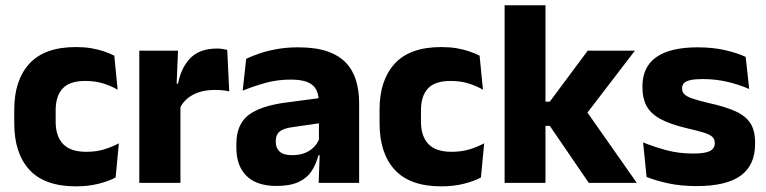

<svg xmlns="http://www.w3.org/2000/svg" viewBox="-20 -680 2850 714"><path d="M263 13Q146 13 89.5 -48.5Q33 -110 33 -221.5V-272.5Q33 -382 89.5 -443.5Q146 -505 262.5 -505Q292.5 -505 318.5 -500.8Q344.5 -496.5 366.5 -489Q388.5 -481.5 405 -473L417.5 -346.5Q393 -360.5 363.5 -369.8Q334 -379 297 -379Q239 -379 213 -351Q187 -323 187 -270V-227.5Q187 -173.5 214.5 -144.5Q242 -115.5 300.5 -115.5Q337 -115.5 366.2 -124.2Q395.5 -133 422 -147L410 -20Q384 -6 346 3.5Q308 13 263 13Z M648 -276 606 -369H642Q654 -430 688.8 -464.8Q723.5 -499.5 787 -499.5Q798 -499.5 807.2 -498Q816.5 -496.5 825 -494.5L832.5 -340Q822 -343 808 -344.2Q794 -345.5 779.5 -345.5Q730.5 -345.5 697 -327.2Q663.5 -309 648 -276ZM651 0H498V-491.5H642L635.5 -334.5L651 -332.5Z M1315.5 0H1165L1169.5 -123L1166 -130.5V-284L1165 -304Q1165 -345 1141 -364.5Q1117 -384 1060.5 -384Q1011 -384 966.5 -371.5Q922 -359 882.5 -343L895.5 -461.5Q919 -472.5 948.2 -482.2Q977.5 -492 1013 -498Q1048.5 -504 1089 -504Q1153.5 -504 1197 -489Q1240.5 -474 1266.5 -446.5Q1292.5 -419 1304 -380.8Q1315.5 -342.5 1315.5 -296.5ZM1008.5 11.5Q935 11.5 897 -25.5Q859 -62.5 859 -131V-144.5Q859 -217 903.8 -251.8Q948.5 -286.5 1046 -299L1178 -316.5L1187 -224.5L1070 -207.5Q1034.5 -203 1020 -191Q1005.5 -179 1005.5 -155.5V-152Q1005.5 -129.5 1020 -116.2Q1034.5 -103 1066.5 -103Q1094.5 -103 1114.8 -111.5Q1135 -120 1148 -133.8Q1161 -147.5 1167.5 -164.5L1189 -102.5H1164Q1156 -70.5 1139.2 -44.5Q1122.5 -18.5 1091 -3.5Q1059.5 11.5 1008.5 11.5Z M1621.5 13Q1504.5 13 1448 -48.5Q1391.5 -110 1391.5 -221.5V-272.5Q1391.5 -382 1448 -443.5Q1504.5 -505 1621 -505Q1651 -505 1677 -500.8Q1703 -496.5 1725 -489Q1747 -481.5 1763.5 -473L1776 -346.5Q1751.5 -360.5 1722 -369.8Q1692.5 -379 1655.5 -379Q1597.5 -379 1571.5 -351Q1545.5 -323 1545.5 -270V-227.5Q1545.5 -173.5 1573 -144.5Q1600.5 -115.5 1659 -115.5Q1695.5 -115.5 1724.8 -124.2Q1754 -133 1780.5 -147L1768.5 -20Q1742.5 -6 1704.5 3.5Q1666.5 13 1621.5 13Z M2348 0H2169.5L2024.5 -212H1984.5V-302H2024.5L2165.5 -491.5H2341L2154 -247.5V-276.5ZM2008.5 0H1856.5V-660.5H2008.5Z M2570.5 12Q2512 12 2465 1.8Q2418 -8.5 2384.5 -22L2371.5 -150.5Q2410 -134.5 2456.8 -121.8Q2503.5 -109 2558 -109Q2601.5 -109 2619.8 -118.2Q2638 -127.5 2638 -147V-149Q2638 -162.5 2628.8 -171.2Q2619.5 -180 2596.8 -187Q2574 -194 2533 -203.5Q2471.5 -218 2435.5 -237.8Q2399.5 -257.5 2384.2 -286.2Q2369 -315 2369 -354.5V-358.5Q2369 -431.5 2421 -467.8Q2473 -504 2574 -504Q2631 -504 2676.5 -493.5Q2722 -483 2753 -468.5L2766 -349Q2730 -365 2685.8 -375.5Q2641.5 -386 2593 -386Q2563.5 -386 2546.8 -382Q2530 -378 2523.2 -370.5Q2516.5 -363 2516.5 -352V-350.5Q2516.5 -338.5 2524.5 -330Q2532.5 -321.5 2553.8 -314Q2575 -306.5 2615 -297Q2677 -283.5 2715 -266.2Q2753 -249 2770.5 -221.8Q2788 -194.5 2788 -149.5V-145Q2788 -65.5 2734.5 -26.8Q2681 12 2570.5 12Z"/></svg>

Font: Anek Malayalam Medium
Style: Bold
Weight: 700
Version: Version 1.003